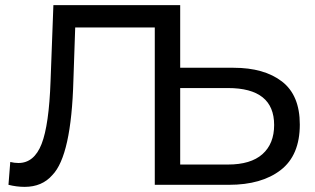

<svg xmlns="http://www.w3.org/2000/svg" viewBox="-20 -720 1227 748"><path d="M76 8Q45 8 13 0L20 -89Q36 -85 52 -85Q113 -85 142 -159Q171 -233 177 -405L188 -700H681V0H583V-613H273L266 -408Q258 -114 184 -38Q144 8 76 8ZM872 0H583V-700H682V-456H890Q1009 -456 1078.5 -402.5Q1148 -349 1148 -235Q1148 -115 1073.5 -57.5Q999 0 872 0ZM868 -79Q957 -79 1002.5 -119.5Q1048 -160 1048 -233Q1048 -377 868 -377H682V-79Z"/></svg>

Font: Argentum Novus
Style: Regular
Weight: 400
Designer: Julieta Ulanovsky
Foundry: Julieta Ulanovsky
Version: Version 7.20;July 27, 2021;FontCreator 13.0.0.2683 64-bit